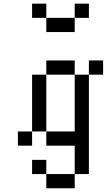

<svg xmlns="http://www.w3.org/2000/svg" viewBox="-20 -789 578 1040"><path d="M76.9 -76.9H153.8V0H76.9ZM153.8 -153.8H230.8V-76.9H153.8ZM153.8 -230.8H230.8V-153.8H153.8ZM153.8 -307.7H230.8V-230.8H153.8ZM153.8 -384.6H230.8V-307.7H153.8ZM230.8 -461.5H307.7V-384.6H230.8ZM307.7 -461.5H384.6V-384.6H307.7ZM461.5 -461.5H538.5V-384.6H461.5ZM384.6 -384.6H461.5V-307.7H384.6ZM384.6 -307.7H461.5V-230.8H384.6ZM384.6 -230.8H461.5V-153.8H384.6ZM384.6 -76.9H461.5V0H384.6ZM384.6 0H461.5V76.9H384.6ZM384.6 76.9H461.5V153.8H384.6ZM307.7 153.8H384.6V230.8H307.7ZM230.8 153.8H307.7V230.8H230.8ZM153.8 76.9H230.8V153.8H153.8ZM384.6 -153.8H461.5V-76.9H384.6ZM230.8 -76.9H307.7V0H230.8ZM307.7 -76.9H384.6V0H307.7ZM153.8 -769.2H230.8V-692.3H153.8ZM230.8 -692.3H307.7V-615.4H230.8ZM307.7 -692.3H384.6V-615.4H307.7ZM384.6 -769.2H461.5V-692.3H384.6Z"/></svg>

Font: Jacquarda Bastarda 9
Style: Regular
Weight: 400
Designer: Sarah Cadigan-Fried
Version: Version 1.000; ttfautohint (v1.8.4.7-5d5b)